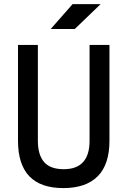

<svg xmlns="http://www.w3.org/2000/svg" viewBox="-20 -914 626 943"><path d="M291 9.8Q68.4 9.8 68.4 -222.7V-693.4H166V-222.7Q166 -153.3 196.5 -118.2Q227.1 -83 293 -83Q419.9 -83 419.9 -222.7V-693.4H517.6V-222.7Q517.6 -106.4 460 -48.3Q402.3 9.8 291 9.8ZM229 -771.5 336.4 -893.6H474.1L347.2 -771.5Z"/></svg>

Font: Cascadia Mono
Style: Regular
Weight: 400
Monospace: yes
Designer: Aaron Bell
Foundry: Saja Typeworks
Version: Version 2102.003